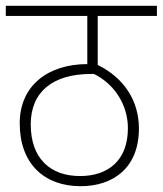

<svg xmlns="http://www.w3.org/2000/svg" viewBox="-20 -642 561 662"><path d="M521 -587V-622H0V-587H281V-421C147 -421 48 -348 48 -217C48 -77 133 0 258 0C370 0 459 -63 459 -199C459 -293 409 -373 317 -418V-587ZM256 -35C155 -35 86 -94 86 -213C86 -327 164 -387 294 -387H304C377 -351 421 -278 421 -200C421 -87 351 -35 256 -35Z"/></svg>

Font: Noto Sans Devanagari SemiCondensed ExtraLight
Style: Regular
Weight: 200
Width: 4
Designer: Jelle Bosma - Monotype Design Team
Foundry: Monotype Imaging Inc.
Version: Version 2.004